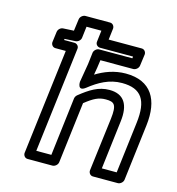

<svg xmlns="http://www.w3.org/2000/svg" viewBox="-111 -827 873 948"><g transform="rotate(15 325.5 -353.0)"><path d="M283 -505 267 -410C267 -410 264 -358 305 -390C353 -428 405 -458 470 -458C570 -458 604 -404 590 -288L558 -25H482L512 -273C523 -360 494 -409 419 -409C363 -409 321 -382 271 -342C265 -337 261 -330 260 -323L224 -25H147L213 -564C215 -579 202 -589 191 -589H138L139 -595L194 -598C208 -599 220 -611 221 -623L228 -681H304L297 -623C295 -608 308 -598 319 -598H488L487 -589H318C303 -589 291 -575 290 -564ZM332 -503V-504L337 -539H505C516 -539 531 -549 533 -564L541 -623C542 -634 534 -648 519 -648H350L357 -706C358 -717 350 -731 335 -731H209C198 -731 183 -721 181 -706L173 -646L118 -643C106 -642 94 -632 92 -618L85 -564C84 -553 92 -539 107 -539H160L94 0C93 11 101 25 116 25H243C254 25 269 15 271 0L309 -312C352 -346 377 -359 413 -359C457 -359 471 -348 462 -273L428 0C427 11 435 25 450 25H577C588 25 603 15 605 0L640 -288C656 -420 607 -508 476 -508C418 -508 367 -488 325 -462Z"/></g></svg>

Font: Falling Sky
Style: ExtOuObl
Weight: 400
Designer: Paul D. Hunt
Foundry: Adobe Systems Incorporated
Version: Version 1.02